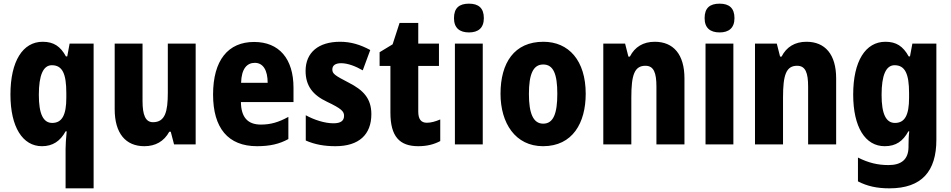

<svg xmlns="http://www.w3.org/2000/svg" viewBox="-20 -788 5189 1048"><path d="M338 25V240H491V-550H360L347 -480H340C310 -535 273 -560 213 -560C105 -560 37 -455 37 -272C37 -94 104 10 209 10C268 10 309 -18 338 -71H344C340 -30 338 3 338 25ZM265 -117C216 -117 192 -166 192 -270C192 -378 216 -432 263 -432C321 -432 342 -385 342 -280V-254C342 -161 319 -117 265 -117Z M1048 -550H896V-282C896 -180 882 -121 815 -121C774 -121 758 -160 758 -237V-550H606V-192C606 -60 666 10 768 10C828 10 875 -16 904 -69H912L930 0H1048Z M1367 -559C1225 -559 1143 -459 1143 -272C1143 -89 1225 10 1383 10C1453 10 1505 -2 1554 -29V-150C1501 -121 1458 -108 1404 -108C1331 -108 1296 -149 1295 -231H1582V-309C1582 -468 1503 -559 1367 -559ZM1371 -445C1416 -445 1441 -405 1441 -336H1296C1298 -413 1328 -445 1371 -445Z M2007 -165C2007 -252 1961 -297 1885 -336C1808 -376 1794 -385 1794 -409C1794 -431 1811 -443 1842 -443C1879 -443 1922 -426 1960 -404L2001 -515C1947 -544 1896 -560 1836 -560C1719 -560 1648 -502 1648 -401C1648 -319 1688 -269 1764 -233C1844 -195 1858 -180 1858 -156C1858 -128 1839 -115 1800 -115C1752 -115 1694 -134 1649 -159V-21C1699 1 1751 10 1811 10C1939 10 2007 -53 2007 -165Z M2310 -118C2278 -118 2263 -138 2263 -179V-428H2376V-550H2263V-663H2161L2123 -546L2052 -503V-428H2111V-173C2111 -43 2161 10 2263 10C2311 10 2349 0 2383 -18V-136C2357 -125 2333 -118 2310 -118Z M2540 -768C2487 -768 2458 -745 2458 -689C2458 -635 2489 -611 2540 -611C2590 -611 2621 -635 2621 -689C2621 -744 2592 -768 2540 -768ZM2615 -550H2463V0H2615Z M3177 -276C3177 -458 3084 -560 2946 -560C2787 -560 2712 -445 2712 -276C2712 -116 2793 10 2944 10C3106 10 3177 -118 3177 -276ZM2867 -275C2867 -383 2890 -436 2945 -436C3001 -436 3022 -383 3022 -276C3022 -169 3001 -113 2945 -113C2890 -113 2867 -170 2867 -275Z M3554 -560C3491 -560 3445 -532 3418 -479H3410L3392 -550H3273V0H3426V-256C3426 -379 3443 -429 3503 -429C3549 -429 3563 -390 3563 -315V0H3716V-360C3716 -492 3655 -560 3554 -560Z M3908 -768C3855 -768 3826 -745 3826 -689C3826 -635 3857 -611 3908 -611C3958 -611 3989 -635 3989 -689C3989 -744 3960 -768 3908 -768ZM3983 -550H3831V0H3983Z M4382 -560C4319 -560 4273 -532 4246 -479H4238L4220 -550H4101V0H4254V-256C4254 -379 4271 -429 4331 -429C4377 -429 4391 -390 4391 -315V0H4544V-360C4544 -492 4483 -560 4382 -560Z M4813 -560C4704 -560 4637 -454 4637 -272C4637 -94 4703 10 4809 10C4871 10 4909 -18 4938 -71H4943C4940 -48 4939 -17 4939 4V13C4939 84 4898 113 4830 113C4771 113 4721 101 4663 72V202C4713 228 4766 240 4835 240C5012 240 5091 146 5091 -25V-550H4960L4947 -480H4940C4909 -536 4872 -560 4813 -560ZM4863 -432C4920 -432 4942 -385 4942 -280V-254C4942 -160 4919 -117 4865 -117C4816 -117 4792 -166 4792 -270C4792 -378 4816 -432 4863 -432Z"/></svg>

Font: Noto Sans Myanmar UI Condensed ExtraBold
Style: Regular
Weight: 800
Width: 3
Designer: Monotype Design Team
Foundry: Monotype Imaging Inc.
Version: Version 2.103